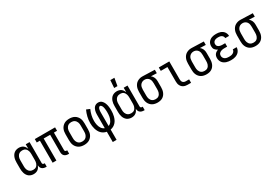

<svg xmlns="http://www.w3.org/2000/svg" viewBox="65 -1967 4870 3395"><g transform="rotate(-30 2500.0 -270.0)"><path d="M219 8Q194 8 169.5 1Q145 -6 125 -21Q105 -36 91.5 -57Q78 -78 70 -101.5Q62 -125 59 -150Q56 -175 56 -200V-320Q56 -345 59 -370Q62 -395 70 -418.5Q78 -442 91.5 -463Q105 -484 125 -499Q145 -514 169.5 -521Q194 -528 219 -528Q242 -528 264.5 -522Q287 -516 305.5 -502.5Q324 -489 337 -469.5Q350 -450 358 -429V-520H436V-93Q436 -87 438 -81Q440 -75 444.5 -70.5Q449 -66 455 -64Q461 -62 467 -62H482V8H467Q446 8 425.5 2.5Q405 -3 389 -16.5Q373 -30 365.5 -50Q358 -70 358 -91Q350 -70 337 -50.5Q324 -31 305.5 -17.5Q287 -4 264.5 2Q242 8 219 8ZM249 -62Q266 -62 282.5 -66Q299 -70 312 -80Q325 -90 334.5 -104.5Q344 -119 349 -134.5Q354 -150 356 -166.5Q358 -183 358 -200V-320Q358 -337 356 -353.5Q354 -370 349 -385.5Q344 -401 334.5 -415.5Q325 -430 312 -440Q299 -450 282.5 -454Q266 -458 249 -458Q232 -458 215.5 -454Q199 -450 185 -440.5Q171 -431 160.5 -417Q150 -403 144 -387Q138 -371 136 -354Q134 -337 134 -320V-200Q134 -183 136 -166Q138 -149 144 -133Q150 -117 160.5 -103Q171 -89 185 -79.5Q199 -70 215.5 -66Q232 -62 249 -62Z M924 8Q903 8 882.5 2.5Q862 -3 846 -17Q830 -31 823 -51.5Q816 -72 816 -93V-450H684V0H607V-450H543V-520H957V-450H893V-93Q893 -87 895 -81Q897 -75 901.5 -70.5Q906 -66 912 -64Q918 -62 924 -62H940V8Z M1250 8Q1223 8 1196 2.5Q1169 -3 1146 -16Q1123 -29 1104.5 -49.5Q1086 -70 1075 -94.5Q1064 -119 1060 -146Q1056 -173 1056 -200V-320Q1056 -347 1060 -374Q1064 -401 1075 -425.5Q1086 -450 1104.5 -470.5Q1123 -491 1146 -504Q1169 -517 1196 -522.5Q1223 -528 1250 -528Q1277 -528 1304 -522.5Q1331 -517 1354 -504Q1377 -491 1395.5 -470.5Q1414 -450 1425 -425.5Q1436 -401 1440 -374Q1444 -347 1444 -320V-200Q1444 -173 1440 -146Q1436 -119 1425 -94.5Q1414 -70 1395.5 -49.5Q1377 -29 1354 -16Q1331 -3 1304 2.5Q1277 8 1250 8ZM1250 -62Q1267 -62 1284 -66Q1301 -70 1315 -79.5Q1329 -89 1339.5 -103Q1350 -117 1356 -133Q1362 -149 1364 -166Q1366 -183 1366 -200V-320Q1366 -337 1364 -354Q1362 -371 1356 -387Q1350 -403 1339.5 -417Q1329 -431 1315 -440.5Q1301 -450 1284 -454Q1267 -458 1250 -458Q1233 -458 1216 -454Q1199 -450 1185 -440.5Q1171 -431 1160.5 -417Q1150 -403 1144 -387Q1138 -371 1136 -354Q1134 -337 1134 -320V-200Q1134 -183 1136 -166Q1138 -149 1144 -133Q1150 -117 1160.5 -103Q1171 -89 1185 -79.5Q1199 -70 1216 -66Q1233 -62 1250 -62Z M1711 215V5Q1681 0 1654 -14Q1627 -28 1606 -49.5Q1585 -71 1571 -98Q1557 -125 1548.5 -154Q1540 -183 1536 -213Q1532 -243 1532 -274Q1532 -337 1547 -399.5Q1562 -462 1589 -520L1659 -491Q1636 -440 1623 -385Q1610 -330 1610 -274Q1610 -254 1612 -233.5Q1614 -213 1618.5 -193Q1623 -173 1630 -154Q1637 -135 1648.5 -118Q1660 -101 1676 -87.5Q1692 -74 1711 -68V-343Q1711 -363 1713 -383.5Q1715 -404 1720.5 -423Q1726 -442 1735.5 -460.5Q1745 -479 1759.5 -492.5Q1774 -506 1793.5 -513Q1813 -520 1833 -520Q1852 -520 1870 -514Q1888 -508 1902 -496Q1916 -484 1926.5 -468Q1937 -452 1944 -435Q1951 -418 1955.5 -400Q1960 -382 1962.5 -363.5Q1965 -345 1966.5 -326.5Q1968 -308 1968 -289Q1968 -257 1965 -226Q1962 -195 1954 -164.5Q1946 -134 1932.5 -105.5Q1919 -77 1897.5 -53.5Q1876 -30 1848 -15Q1820 0 1789 5V215ZM1789 -68Q1810 -74 1826.5 -89Q1843 -104 1854 -122.5Q1865 -141 1872.5 -161.5Q1880 -182 1883.5 -203.5Q1887 -225 1888.5 -247Q1890 -269 1890 -291Q1890 -302 1889.5 -313.5Q1889 -325 1888 -336Q1887 -347 1885.5 -358.5Q1884 -370 1882 -381Q1880 -392 1876.5 -403Q1873 -414 1867.5 -424Q1862 -434 1853 -442Q1844 -450 1833 -450Q1822 -450 1814 -442.5Q1806 -435 1802 -425.5Q1798 -416 1795.5 -405.5Q1793 -395 1791.5 -385Q1790 -375 1789.5 -364.5Q1789 -354 1789 -343Z M2210 -600 2221 -755H2304L2277 -600ZM2219 8Q2194 8 2169.5 1Q2145 -6 2125 -21Q2105 -36 2091.5 -57Q2078 -78 2070 -101.5Q2062 -125 2059 -150Q2056 -175 2056 -200V-320Q2056 -345 2059 -370Q2062 -395 2070 -418.5Q2078 -442 2091.5 -463Q2105 -484 2125 -499Q2145 -514 2169.5 -521Q2194 -528 2219 -528Q2242 -528 2264.5 -522Q2287 -516 2305.5 -502.5Q2324 -489 2337 -469.5Q2350 -450 2358 -429V-520H2436V-93Q2436 -87 2438 -81Q2440 -75 2444.5 -70.5Q2449 -66 2455 -64Q2461 -62 2467 -62H2482V8H2467Q2446 8 2425.5 2.5Q2405 -3 2389 -16.5Q2373 -30 2365.5 -50Q2358 -70 2358 -91Q2350 -70 2337 -50.5Q2324 -31 2305.5 -17.5Q2287 -4 2264.5 2Q2242 8 2219 8ZM2249 -62Q2266 -62 2282.5 -66Q2299 -70 2312 -80Q2325 -90 2334.5 -104.5Q2344 -119 2349 -134.5Q2354 -150 2356 -166.5Q2358 -183 2358 -200V-320Q2358 -337 2356 -353.5Q2354 -370 2349 -385.5Q2344 -401 2334.5 -415.5Q2325 -430 2312 -440Q2299 -450 2282.5 -454Q2266 -458 2249 -458Q2232 -458 2215.5 -454Q2199 -450 2185 -440.5Q2171 -431 2160.5 -417Q2150 -403 2144 -387Q2138 -371 2136 -354Q2134 -337 2134 -320V-200Q2134 -183 2136 -166Q2138 -149 2144 -133Q2150 -117 2160.5 -103Q2171 -89 2185 -79.5Q2199 -70 2215.5 -66Q2232 -62 2249 -62Z M2749 8Q2722 8 2695.5 2.5Q2669 -3 2645.5 -16Q2622 -29 2604 -49.5Q2586 -70 2575 -95Q2564 -120 2560 -146.5Q2556 -173 2556 -200V-320Q2556 -346 2560 -371.5Q2564 -397 2574 -421Q2584 -445 2600 -465.5Q2616 -486 2638 -499.5Q2660 -513 2685 -520.5Q2710 -528 2736 -528H2750L2994 -520V-450L2875 -454Q2891 -443 2903 -427.5Q2915 -412 2922.5 -394.5Q2930 -377 2933 -358Q2936 -339 2936 -320V-200Q2936 -173 2932 -147Q2928 -121 2918 -96.5Q2908 -72 2891 -51Q2874 -30 2851 -16.5Q2828 -3 2802 2.5Q2776 8 2749 8ZM2749 -62Q2766 -62 2782 -66Q2798 -70 2811.5 -80Q2825 -90 2834.5 -104.5Q2844 -119 2849 -134.5Q2854 -150 2856 -166.5Q2858 -183 2858 -200V-320Q2858 -344 2854 -367.5Q2850 -391 2837.5 -411Q2825 -431 2804 -443.5Q2783 -456 2759 -458H2742Q2717 -458 2694.5 -446Q2672 -434 2658 -414Q2644 -394 2639 -369.5Q2634 -345 2634 -320V-200Q2634 -183 2636 -166Q2638 -149 2644 -133Q2650 -117 2660 -103Q2670 -89 2684 -79.5Q2698 -70 2715 -66Q2732 -62 2749 -62Z M3366 0Q3345 0 3324.5 -3.5Q3304 -7 3285 -16Q3266 -25 3251.5 -40Q3237 -55 3227.5 -74Q3218 -93 3214.5 -113.5Q3211 -134 3211 -155V-450H3075V-520H3289V-155Q3289 -138 3293 -122Q3297 -106 3307.5 -93.5Q3318 -81 3334 -75.5Q3350 -70 3366 -70H3434V0Z M3749 8Q3722 8 3695.5 2.5Q3669 -3 3645.5 -16Q3622 -29 3604 -49.5Q3586 -70 3575 -95Q3564 -120 3560 -146.5Q3556 -173 3556 -200V-320Q3556 -346 3560 -371.5Q3564 -397 3574 -421Q3584 -445 3600 -465.5Q3616 -486 3638 -499.5Q3660 -513 3685 -520.5Q3710 -528 3736 -528H3750L3994 -520V-450L3875 -454Q3891 -443 3903 -427.5Q3915 -412 3922.5 -394.5Q3930 -377 3933 -358Q3936 -339 3936 -320V-200Q3936 -173 3932 -147Q3928 -121 3918 -96.5Q3908 -72 3891 -51Q3874 -30 3851 -16.5Q3828 -3 3802 2.5Q3776 8 3749 8ZM3749 -62Q3766 -62 3782 -66Q3798 -70 3811.5 -80Q3825 -90 3834.5 -104.5Q3844 -119 3849 -134.5Q3854 -150 3856 -166.5Q3858 -183 3858 -200V-320Q3858 -344 3854 -367.5Q3850 -391 3837.5 -411Q3825 -431 3804 -443.5Q3783 -456 3759 -458H3742Q3717 -458 3694.5 -446Q3672 -434 3658 -414Q3644 -394 3639 -369.5Q3634 -345 3634 -320V-200Q3634 -183 3636 -166Q3638 -149 3644 -133Q3650 -117 3660 -103Q3670 -89 3684 -79.5Q3698 -70 3715 -66Q3732 -62 3749 -62Z M4247 8Q4224 8 4200 5Q4176 2 4153.5 -5.5Q4131 -13 4110.5 -26.5Q4090 -40 4076 -59.5Q4062 -79 4055 -102Q4048 -125 4048 -149Q4048 -170 4053.5 -190Q4059 -210 4072 -226Q4085 -242 4102.5 -253Q4120 -264 4139 -271Q4123 -278 4108.5 -288.5Q4094 -299 4083 -313.5Q4072 -328 4068 -345.5Q4064 -363 4064 -381Q4064 -403 4070 -425Q4076 -447 4089 -464.5Q4102 -482 4120.5 -495Q4139 -508 4160 -515.5Q4181 -523 4203 -525.5Q4225 -528 4247 -528Q4269 -528 4290.5 -525.5Q4312 -523 4333 -515.5Q4354 -508 4372 -495.5Q4390 -483 4403 -465.5Q4416 -448 4423 -427Q4430 -406 4430 -384V-382H4352V-383Q4352 -401 4342.5 -417Q4333 -433 4317 -442.5Q4301 -452 4283 -455Q4265 -458 4247 -458Q4229 -458 4210.5 -454.5Q4192 -451 4176 -441.5Q4160 -432 4151 -415.5Q4142 -399 4142 -380Q4142 -368 4146 -356Q4150 -344 4158.5 -335Q4167 -326 4178 -320Q4189 -314 4201 -311Q4213 -308 4225.5 -306.5Q4238 -305 4250 -305H4306V-235H4250Q4236 -235 4222 -234Q4208 -233 4194 -229Q4180 -225 4167.5 -218.5Q4155 -212 4145 -202Q4135 -192 4130.5 -178.5Q4126 -165 4126 -150Q4126 -129 4136.5 -110Q4147 -91 4165.5 -80Q4184 -69 4205 -65.5Q4226 -62 4247 -62Q4268 -62 4288 -65Q4308 -68 4326 -78Q4344 -88 4356 -105Q4368 -122 4368 -143H4446V-142Q4446 -119 4438 -96.5Q4430 -74 4415.5 -55.5Q4401 -37 4381 -24.5Q4361 -12 4339 -4.5Q4317 3 4294 5.5Q4271 8 4247 8Z M4749 8Q4722 8 4695.5 2.5Q4669 -3 4645.5 -16Q4622 -29 4604 -49.5Q4586 -70 4575 -95Q4564 -120 4560 -146.5Q4556 -173 4556 -200V-320Q4556 -346 4560 -371.5Q4564 -397 4574 -421Q4584 -445 4600 -465.5Q4616 -486 4638 -499.5Q4660 -513 4685 -520.5Q4710 -528 4736 -528H4750L4994 -520V-450L4875 -454Q4891 -443 4903 -427.5Q4915 -412 4922.5 -394.5Q4930 -377 4933 -358Q4936 -339 4936 -320V-200Q4936 -173 4932 -147Q4928 -121 4918 -96.5Q4908 -72 4891 -51Q4874 -30 4851 -16.5Q4828 -3 4802 2.5Q4776 8 4749 8ZM4749 -62Q4766 -62 4782 -66Q4798 -70 4811.5 -80Q4825 -90 4834.5 -104.5Q4844 -119 4849 -134.5Q4854 -150 4856 -166.5Q4858 -183 4858 -200V-320Q4858 -344 4854 -367.5Q4850 -391 4837.5 -411Q4825 -431 4804 -443.5Q4783 -456 4759 -458H4742Q4717 -458 4694.5 -446Q4672 -434 4658 -414Q4644 -394 4639 -369.5Q4634 -345 4634 -320V-200Q4634 -183 4636 -166Q4638 -149 4644 -133Q4650 -117 4660 -103Q4670 -89 4684 -79.5Q4698 -70 4715 -66Q4732 -62 4749 -62Z"/></g></svg>

Font: Iosevka SS18
Style: Regular
Weight: 400
Monospace: yes
Designer: Belleve Invis
Foundry: Belleve Invis
Version: Version 25.1.1; ttfautohint (v1.8.4)